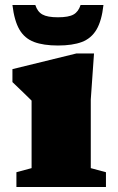

<svg xmlns="http://www.w3.org/2000/svg" viewBox="-20 -752 476 772"><path d="M358 -537 345 -352V-76L406 -59.5V0H46V-59.5L107 -76V-347.5Q99 -355.5 76 -377.8Q53 -400 30 -422V-474L287 -537ZM213 -682.5Q256 -682.5 275.8 -693.8Q295.5 -705 304 -732H396Q389 -668.5 368 -633Q347 -597.5 309.2 -583.2Q271.5 -569 213 -569Q155 -569 117 -583.2Q79 -597.5 58.2 -633Q37.5 -668.5 30 -732H122Q130.5 -705 150.5 -693.8Q170.5 -682.5 213 -682.5Z"/></svg>

Font: Newsreader 6pt ExtraBold
Style: Regular
Weight: 800
Designer: Hugues Gentile
Foundry: Production Type
Version: Version 1.003; ttfautohint (v1.8.3)